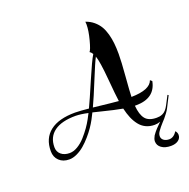

<svg xmlns="http://www.w3.org/2000/svg" viewBox="-181 -1069 1415 1440"><g transform="rotate(-20 526.5 -348.5)"><path d="M441.9 -244.1Q384.3 -256.8 343.3 -257.3Q231.4 -257.3 172.6 -214.4Q113.8 -171.4 113.8 -89.8Q113.8 -53.7 139.6 -31.7Q165.5 -9.8 207.5 -9.8Q238.8 -9.8 272 -29.5Q305.2 -49.3 333.3 -80.8Q361.3 -112.3 382.6 -142.3Q403.8 -172.4 419.9 -202.1ZM638.7 -622.6Q619.1 -586.9 568.4 -461.9Q517.6 -336.9 486.8 -271.5Q646.5 -253.4 686.5 -250.5Q679.7 -294.9 667.5 -435.8Q655.3 -576.7 638.7 -622.6ZM605.5 -670.9Q617.7 -682.6 636.5 -753.4Q655.3 -824.2 655.3 -874Q655.3 -886.2 653.8 -895.5Q689.9 -883.3 717 -860.6Q744.1 -837.9 761 -809.6Q777.8 -781.2 788.1 -743.4Q798.3 -705.6 802.2 -667.5Q806.2 -629.4 806.2 -583.5Q806.2 -522 796.6 -406.2Q787.1 -290.5 786.1 -247.1Q935.5 -249.5 959 -317.9L973.6 -305.7Q948.7 -176.3 796.9 -176.3H787.6Q793.5 -103.5 821 -69.6Q848.6 -35.6 911.6 -35.6Q924.8 -35.6 935.1 -37.4Q945.3 -39.1 958.7 -44.9Q972.2 -50.8 984.9 -64.5Q997.6 -78.1 1008.3 -99.1L1044.9 -169.4L1052.7 -164.6L1007.3 -75.2Q992.7 -47.4 961.4 -10.7Q955.6 -4.4 939.7 13.2Q923.8 30.8 917.5 38.8Q911.1 46.9 901.4 59.8Q891.6 72.8 887.9 82.8Q884.3 92.8 884.3 102.5Q884.3 123 901.1 135.7Q918 148.4 944.8 148.4Q980.5 148.4 1007.3 106.9Q1021 122.6 1021 140.6Q1021 167 998.8 183.3Q976.6 199.7 939.9 199.7Q893.6 199.7 865.2 179.4Q836.9 159.2 836.9 126Q836.9 115.7 841.3 104Q845.7 92.3 850.8 83.5Q856 74.7 867.2 61.3Q878.4 47.9 884.5 41.3Q890.6 34.7 905.3 20Q919.9 5.4 924.3 1Q901.4 9.3 878.9 9.3Q840.3 9.3 809.8 -5.4Q779.3 -20 758.1 -47.4Q736.8 -74.7 722.7 -108.4Q708.5 -142.1 698.2 -186Q665 -191.9 626.2 -200.7Q587.4 -209.5 540.8 -221.2Q494.1 -232.9 470.7 -238.3L445.3 -188.5Q430.7 -161.6 411.4 -133.3Q392.1 -105 365.5 -74.5Q338.9 -43.9 311.3 -20.3Q283.7 3.4 251.2 18.8Q218.8 34.2 189 34.2Q139.2 34.2 108.6 5.1Q78.1 -23.9 78.1 -71.3Q78.1 -173.8 147.5 -227.8Q216.8 -281.7 348.1 -281.7Q389.6 -281.2 456.5 -274.4Q482.4 -328.1 541.7 -467.3Q601.1 -606.4 627 -647.9Q617.2 -664.1 605.5 -670.9Z"/></g></svg>

Font: QumpellkaNo12
Style: Regular
Weight: 500
Designer: gluk (gluksza@wp.pl)
Foundry: gluk (gluksza@wp.pl)
Version: Version 00.480